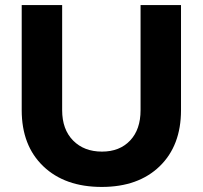

<svg xmlns="http://www.w3.org/2000/svg" viewBox="-20 -720 793 751"><path d="M223.1 -289.1Q223.1 -213.9 265.9 -170.4Q308.6 -127 378.9 -127Q447.8 -127 488.8 -170.2Q529.8 -213.4 529.8 -289.1V-700.2H688V-289.1Q688 -150.4 604.5 -69.6Q521 11.2 377.9 11.2Q233.9 11.2 149.4 -69.6Q64.9 -150.4 64.9 -289.1V-700.2H223.1Z"/></svg>

Font: Montserrat arm SemiBold
Style: Regular
Weight: 600
Designer: Julieta Ulanovsky
Foundry: Julieta Ulanovsky
Version: Version 6.000;PS 006.000;hotconv 1.0.88;makeotf.lib2.5.64775